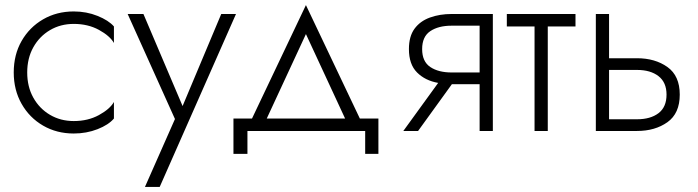

<svg xmlns="http://www.w3.org/2000/svg" viewBox="-20 -515 2743 755"><path d="M87 -230Q87 -174 111 -131Q135 -88 176.5 -63.5Q218 -39 270 -39Q326 -39 369 -62.5Q412 -86 428 -114V-49Q407 -24 363.5 -7Q320 10 270 10Q203 10 149.5 -21Q96 -52 65 -106.5Q34 -161 34 -230Q34 -300 65 -354Q96 -408 149.5 -439Q203 -470 270 -470Q320 -470 363.5 -452.5Q407 -435 428 -411V-346Q412 -374 369 -397.5Q326 -421 270 -421Q218 -421 176.5 -396.5Q135 -372 111 -329Q87 -286 87 -230Z M908 -460 608 220H550L668 -47L482 -460H544L698 -98L850 -460Z M1416 0H953V90H898V-49H971L1183 -495L1395 -49H1468V90H1416ZM1183 -381 1029 -49H1337Z M1624 0H1566L1703 -189Q1652 -198 1620 -230Q1588 -262 1588 -322Q1588 -372 1610 -402Q1632 -432 1670.5 -446Q1709 -460 1756 -460H1918V0H1866V-184H1757ZM1756 -230H1866V-414H1756Q1704 -414 1672 -392.5Q1640 -371 1640 -322Q1640 -273 1672 -251.5Q1704 -230 1756 -230Z M1973 -460H2243V-411H2134V0H2082V-411H1973Z M2323 -460H2375V-286H2485Q2556 -286 2604.5 -251.5Q2653 -217 2653 -143Q2653 -69 2604.5 -34.5Q2556 0 2485 0H2323ZM2485 -240H2375V-46H2485Q2538 -46 2569.5 -70Q2601 -94 2601 -143Q2601 -191 2569.5 -215.5Q2538 -240 2485 -240Z"/></svg>

Font: Jost* Light
Style: Regular
Weight: 300
Version: Version 3.7